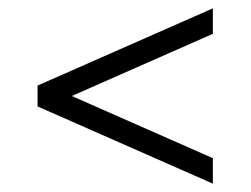

<svg xmlns="http://www.w3.org/2000/svg" viewBox="-20 -502 601 460"><path d="M490 -62 70 -247V-297L490 -482V-421L152 -272L490 -123Z"/></svg>

Font: Spectral SC
Style: Bold
Weight: 700
Designer: Jean-Baptiste Levee
Foundry: Production Type
Version: Version 2.001